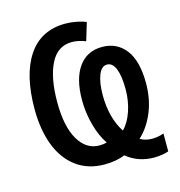

<svg xmlns="http://www.w3.org/2000/svg" viewBox="-112 -824 904 965"><g transform="rotate(-15 340.0 -342.0)"><path d="M525 -69Q552 -53 587 -53Q618 -53 648 -64V29Q636 34 614.5 37.5Q593 41 573 41Q490 41 429 -9Q385 10 323 10Q237 10 176 -35.5Q115 -81 84.5 -162Q54 -243 54 -349Q54 -528 120.5 -626.5Q187 -725 314 -725Q343 -725 373 -719Q403 -713 421 -705L393 -612Q356 -627 321 -627Q247 -627 210 -553.5Q173 -480 173 -353Q173 -227 213.5 -158Q254 -89 322 -89Q344 -89 361 -94Q331 -137 313.5 -201Q296 -265 296 -331Q296 -442 339.5 -503Q383 -564 462 -564Q539 -564 584 -505.5Q629 -447 629 -331Q629 -249 601 -181Q573 -113 525 -69ZM463 -472Q434 -472 418.5 -432Q403 -392 403 -328Q403 -269 416.5 -218.5Q430 -168 455 -131Q486 -162 504 -215Q522 -268 522 -328Q522 -397 507 -434.5Q492 -472 463 -472Z"/></g></svg>

Font: Noto Sans Display Medium Narrow
Style: Regular
Weight: 500
Width: 4
Designer: Monotype Design team
Foundry: Monotype Imaging Inc.
Version: Version 1.000